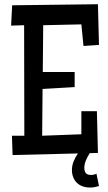

<svg xmlns="http://www.w3.org/2000/svg" viewBox="-20 -716 505 894"><path d="M440.9 150.4Q430.7 153.3 420.4 155.3Q410.2 157.2 398.9 157.2Q380.4 157.2 364.7 151.6Q349.1 146 338.1 135.3Q327.1 124.5 321 109.4Q314.9 94.2 314.9 75.2Q314.9 55.2 322.8 35.4Q330.6 15.6 342.8 -1.5L38.6 5.9L35.6 -84H93.3L92.3 -598.6L31.7 -596.7L36.6 -691.4L436 -696.3L440.9 -506.8L368.7 -502L358.9 -602.5L181.2 -598.6L179.2 -380.9H327.6V-310.5L178.2 -301.8L176.3 -84L358.9 -90.8V-198.2H431.2L436 -3.9L397.9 -2.9Q387.7 12.7 380.1 30.8Q372.6 48.8 372.6 64.5Q372.6 81.5 379.6 90.1Q386.7 98.6 403.8 98.6Q417.5 98.6 429.2 92.8Z"/></svg>

Font: Maiden Orange
Style: Regular
Weight: 400
Designer: Astigmatic (AOETI)
Foundry: Astigmatic (AOETI)
Version: Version 1.000